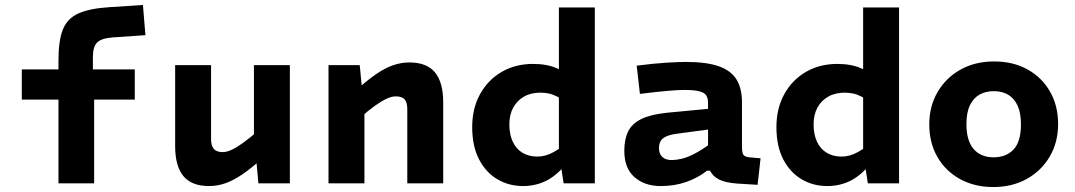

<svg xmlns="http://www.w3.org/2000/svg" viewBox="-20 -740 4338 775"><path d="M68 -338V-460H524V-338ZM216 -496Q216 -577 234 -621.5Q252 -666 297 -686Q342 -706 421 -711L557 -720L567 -598L434 -589Q388 -585 371.5 -568Q355 -551 355 -510V-409H360V0H216V-409Z M1150 0H1023L1010 -144H1005V-477H1150ZM1021 -211 1041 -103Q995 -61 958 -36Q921 -11 889 0Q857 11 824 11Q753 11 720 -29.5Q687 -70 687 -150V-477H832V-177Q832 -152 843 -139Q854 -126 879 -126Q895 -126 915.5 -135.5Q936 -145 962 -164Q988 -183 1021 -211Z M1432 -477 1446 -333H1451V0H1306V-477ZM1435 -266 1415 -374Q1462 -416 1498.5 -441Q1535 -466 1567.5 -477Q1600 -488 1632 -488Q1703 -488 1736 -447.5Q1769 -407 1769 -327V0H1624V-300Q1624 -326 1613.5 -338.5Q1603 -351 1577 -351Q1561 -351 1540.5 -341.5Q1520 -332 1494 -313.5Q1468 -295 1435 -266Z M2255 0 2241 -91H2236V-710H2381V0ZM2091 11Q2034 11 1987.5 -16.5Q1941 -44 1913.5 -97Q1886 -150 1886 -227Q1886 -302 1917.5 -359.5Q1949 -417 2004.5 -449.5Q2060 -482 2132 -482Q2188 -482 2229 -464Q2270 -446 2313 -393L2272 -321Q2249 -340 2230.5 -349.5Q2212 -359 2195.5 -362.5Q2179 -366 2162 -366Q2123 -366 2095 -350Q2067 -334 2051.5 -305.5Q2036 -277 2036 -238Q2036 -197 2050 -167.5Q2064 -138 2089.5 -123Q2115 -108 2149 -108Q2166 -108 2182 -112.5Q2198 -117 2215.5 -126.5Q2233 -136 2253 -152L2258 -70Q2221 -27 2180 -8Q2139 11 2091 11Z M2691 -94Q2709 -94 2731 -99Q2753 -104 2781.5 -118.5Q2810 -133 2846 -159V-51H2834Q2797 -22 2750 -5.5Q2703 11 2647 11Q2582 11 2541 -25Q2500 -61 2500 -131Q2500 -178 2515.5 -209.5Q2531 -241 2568.5 -259.5Q2606 -278 2673 -285L2852 -302V-219L2711 -200Q2683 -196 2667.5 -188.5Q2652 -181 2646 -169.5Q2640 -158 2640 -141Q2640 -120 2653 -107Q2666 -94 2691 -94ZM2975 -149Q2975 -124 2980.5 -115.5Q2986 -107 3005 -105L3050 -101L3038 6L2957 1Q2911 -2 2884.5 -14.5Q2858 -27 2846 -51L2838 -90V-324Q2838 -343 2831 -354.5Q2824 -366 2803 -371.5Q2782 -377 2741 -377Q2717 -377 2672 -373Q2627 -369 2563 -361L2550 -475Q2621 -484 2670.5 -487Q2720 -490 2748 -490Q2832 -490 2881.5 -472.5Q2931 -455 2953 -419Q2975 -383 2975 -327Z M3483 0 3469 -91H3464V-710H3609V0ZM3319 11Q3262 11 3215.5 -16.5Q3169 -44 3141.5 -97Q3114 -150 3114 -227Q3114 -302 3145.5 -359.5Q3177 -417 3232.5 -449.5Q3288 -482 3360 -482Q3416 -482 3457 -464Q3498 -446 3541 -393L3500 -321Q3477 -340 3458.5 -349.5Q3440 -359 3423.5 -362.5Q3407 -366 3390 -366Q3351 -366 3323 -350Q3295 -334 3279.5 -305.5Q3264 -277 3264 -238Q3264 -197 3278 -167.5Q3292 -138 3317.5 -123Q3343 -108 3377 -108Q3394 -108 3410 -112.5Q3426 -117 3443.5 -126.5Q3461 -136 3481 -152L3486 -70Q3449 -27 3408 -8Q3367 11 3319 11Z M3989 15Q3914 15 3855.5 -17Q3797 -49 3764 -106Q3731 -163 3731 -238Q3731 -311 3764.5 -368.5Q3798 -426 3857 -459Q3916 -492 3993 -492Q4069 -492 4127 -460Q4185 -428 4218 -371Q4251 -314 4251 -239Q4251 -166 4217.5 -108.5Q4184 -51 4125 -18Q4066 15 3989 15ZM3991 -105Q4041 -105 4071 -136.5Q4101 -168 4101 -238Q4101 -283 4088 -312.5Q4075 -342 4050.5 -357Q4026 -372 3991 -372Q3958 -372 3933.5 -358Q3909 -344 3895 -315Q3881 -286 3881 -239Q3881 -172 3910 -138.5Q3939 -105 3991 -105Z"/></svg>

Font: Intel One Mono Light
Style: Regular
Weight: 300
Monospace: yes
Designer: Fred Shallcrass
Foundry: Frere-Jones Type LLC
Version: Version 1.004